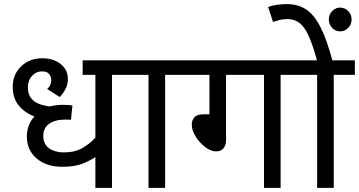

<svg xmlns="http://www.w3.org/2000/svg" viewBox="-20 -916 1750 936"><path d="M630 -551H526V0H445V-150Q414 -130 377.5 -116.5Q341 -103 283 -103Q206 -103 158.5 -143.5Q111 -184 111 -251Q111 -278 120 -303Q129 -328 148 -348Q101 -366 71.5 -401.5Q42 -437 42 -493Q42 -553 83 -592.5Q124 -632 187 -632Q240 -632 275.5 -604Q311 -576 311 -531Q311 -484 271 -443L210 -482Q221 -492 225.5 -503.5Q230 -515 230 -526Q230 -541 220 -554.5Q210 -568 184 -568Q156 -568 136 -546Q116 -524 116 -489Q116 -457 131.5 -437.5Q147 -418 171.5 -409Q196 -400 223 -397Q253 -405 288 -405Q299 -405 312.5 -404Q326 -403 333 -402L326 -332Q320 -333 311.5 -333Q303 -333 298 -333Q248 -333 219.5 -312.5Q191 -292 191 -254Q191 -213 219.5 -193Q248 -173 292 -173Q345 -173 382 -194.5Q419 -216 445 -245V-551H383V-622H630Z M785 -551V0H704V-551H615V-622H888V-551Z M1082 -551V-234Q1082 -208 1069.5 -193Q1057 -178 1034 -178Q1008 -178 980.5 -199Q953 -220 934 -250Q915 -280 915 -308Q915 -331 928.5 -345Q942 -359 976 -359H1001V-551H874V-622H1452V-551H1348V0H1267V-551Z M1607 -551V0H1526V-551H1437V-622H1710V-551ZM1527 -615Q1506 -694 1485.5 -739.5Q1465 -785 1440 -804Q1415 -823 1381 -823Q1359 -823 1342 -818.5Q1325 -814 1311 -809L1287 -882Q1326 -896 1378 -896Q1432 -896 1471.5 -870.5Q1511 -845 1542.5 -783.5Q1574 -722 1602 -615ZM1583 -821Q1583 -845 1599.5 -862Q1616 -879 1638 -879Q1661 -879 1677.5 -862Q1694 -845 1694 -821Q1694 -797 1677.5 -780Q1661 -763 1638 -763Q1616 -763 1599.5 -780Q1583 -797 1583 -821Z"/></svg>

Font: Noto Sans
Style: Italic
Weight: 400
Italic angle: -12°
Designer: Monotype Design Team
Foundry: Monotype Imaging Inc.
Version: Version 2.013; ttfautohint (v1.8.4.7-5d5b)